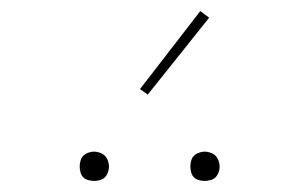

<svg xmlns="http://www.w3.org/2000/svg" viewBox="-20 -971 540 347"><path d="M350 -644Q345 -644 339.5 -645.5Q334 -647 330.5 -650.5Q327 -654 325.5 -659.5Q324 -665 324 -670Q324 -675 325.5 -680.5Q327 -686 330.5 -689.5Q334 -693 339.5 -695Q345 -697 350 -697Q355 -697 360.5 -695Q366 -693 369.5 -689.5Q373 -686 375 -680.5Q377 -675 377 -670Q377 -665 375 -659.5Q373 -654 369.5 -650.5Q366 -647 360.5 -645.5Q355 -644 350 -644ZM150 -644Q145 -644 139.5 -645.5Q134 -647 130.5 -650.5Q127 -654 125.5 -659.5Q124 -665 124 -670Q124 -675 125.5 -680.5Q127 -686 130.5 -689.5Q134 -693 139.5 -695Q145 -697 150 -697Q155 -697 160.5 -695Q166 -693 169.5 -689.5Q173 -686 175 -680.5Q177 -675 177 -670Q177 -665 175 -659.5Q173 -654 169.5 -650.5Q166 -647 160.5 -645.5Q155 -644 150 -644ZM247 -800 233 -810 342 -951 358 -939Z"/></svg>

Font: Zed Mono Thin
Style: Regular
Weight: 100
Monospace: yes
Designer: Belleve Invis
Foundry: Belleve Invis
Version: Version 1.0.0; ttfautohint (v1.8.4)